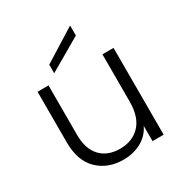

<svg xmlns="http://www.w3.org/2000/svg" viewBox="-180 -903 992 1046"><g transform="rotate(-30 316.5 -380.5)"><path d="M553 -546V0H483V-96Q459 -45 409 -18Q359 9 297 9Q199 9 137 -51.5Q75 -112 75 -227V-546H144V-235Q144 -146 188.5 -99Q233 -52 310 -52Q389 -52 436 -102Q483 -152 483 -249V-546ZM409 -707 204 -588V-642L409 -770Z"/></g></svg>

Font: Poppins-tnum Light
Style: Regular
Weight: 300
Designer: Ninad Kale (Devanagari), Jonny Pinhorn (Latin)
Foundry: Indian Type Foundry
Version: Version 4.004